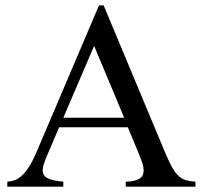

<svg xmlns="http://www.w3.org/2000/svg" viewBox="-20 -698 759 718"><path d="M332 -526.4 216.8 -257.8H444.3ZM450.2 0V-18.6Q469.2 -19 482.2 -22.2Q495.1 -25.4 502.9 -30.8Q510.7 -36.1 513.9 -43.7Q517.1 -51.3 517.1 -60.5Q517.1 -74.7 511 -92Q504.9 -109.4 497.6 -127L458 -222.2H201.2L156.2 -116.7Q148.9 -99.6 144.3 -85.9Q139.6 -72.3 139.6 -61Q139.6 -51.8 143.6 -44.7Q147.5 -37.6 156.5 -32.5Q165.5 -27.3 180.2 -23.9Q194.8 -20.5 216.8 -18.6V0H7.3V-18.6Q22 -19.5 35.4 -24.4Q48.8 -29.3 62.3 -41.7Q75.7 -54.2 89.4 -75.7Q103 -97.2 117.7 -131.8L350.1 -677.7H367.7L597.7 -127Q612.3 -92.3 624 -71.5Q635.7 -50.8 648.2 -39.6Q660.6 -28.3 675.5 -24.2Q690.4 -20 710.9 -18.6V0Z"/></svg>

Font: Tai Heritage Pro
Style: Regular
Weight: 400
Designer: Faah Baccam, Walt Agee, Victor Gaultney, Annie Olsen
Foundry: SIL International
Version: Version 2.600